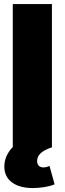

<svg xmlns="http://www.w3.org/2000/svg" viewBox="-20 -748 329 975"><path d="M243.7 -727.5V0H44.9V-727.5ZM147.5 207Q79.6 207 40.8 178.2Q2 149.4 2 97.7Q2 64.5 17.6 35.6Q33.2 6.8 58.1 -13.2L243.7 0Q201.2 14.6 184.8 31.7Q168.5 48.8 168.5 69.3Q168.5 85 176.8 93.5Q185.1 102.1 200.7 102.1Q209 102.1 216.6 100.1Q224.1 98.1 231.4 94.7L257.3 188Q237.3 196.8 206.3 201.9Q175.3 207 147.5 207Z"/></svg>

Font: Inter 18pt Black
Style: Regular
Weight: 900
Designer: Rasmus Andersson
Foundry: rsms
Version: Version 4.001;git-66647c0bb